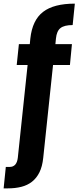

<svg xmlns="http://www.w3.org/2000/svg" viewBox="-79 -797 433 1057"><path d="M88 -585Q99 -686 158 -731.5Q217 -777 333 -777L321 -659Q275 -659 254 -642.5Q233 -626 229 -585L226 -554H317L306 -439H213L159 72Q154 120 138 152Q122 184 97 203.5Q72 223 38.5 231.5Q5 240 -35 240H-59L-47 122H-26Q13 122 19 72L73 -439H13L25 -554H85L88 -585Z"/></svg>

Font: SVN-Poppins SemiBold
Style: Regular
Weight: 600
Designer: Ninad Kale (Devanagari), Jonny Pinhorn (Latin)
Foundry: Indian Type Foundry
Version: Version 3.002 2017